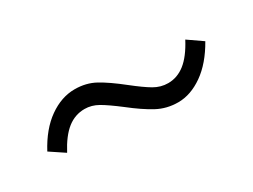

<svg xmlns="http://www.w3.org/2000/svg" viewBox="-28 -593 596 453"><g transform="rotate(-30 269.5 -366.5)"><path d="M253 -346Q223 -369 205.5 -379Q188 -389 169 -389Q143 -389 122 -372.5Q101 -356 82 -320L43 -346Q68 -393 102 -417Q136 -441 172 -441Q203 -441 227.5 -427.5Q252 -414 286 -387Q315 -364 333 -353.5Q351 -343 371 -343Q396 -343 417 -359.5Q438 -376 457 -412L496 -385Q470 -339 436.5 -315.5Q403 -292 369 -292Q338 -292 312 -306Q286 -320 253 -346Z"/></g></svg>

Font: 寒蝉端黑体 Light
Style: Regular
Weight: 300
Designer: ChillDuanSans {Warren2060}; 
Source Han Sans {Ryoko NISHIZUKA 西塚涼子 (kana, bopomofo & ideographs); Paul D. Hunt (Latin, G
Foundry: ChillType&Adobe
Version: Version 1.300;Glyphs 3.3 (3306)